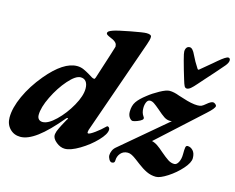

<svg xmlns="http://www.w3.org/2000/svg" viewBox="-106 -858 1278 1042"><g transform="rotate(15 533.0 -337.0)"><path d="M-4 -73Q-4 -127 27 -195Q58 -263 112 -328Q203 -437 279 -437Q299 -437 316.5 -429Q334 -421 349 -412Q364 -403 370 -399Q378 -394 385 -394Q389 -394 392 -403L435 -537Q445 -570 449 -582Q453 -594 452 -595Q451 -596 451 -599Q451 -619 408 -635Q397 -640 392.5 -643.5Q388 -647 388 -651Q388 -658 394 -662.5Q400 -667 417 -673Q441 -681 509.5 -694Q578 -707 596 -707Q624 -707 624 -693Q624 -684 621.5 -674.5Q619 -665 614 -650L428 -118L426 -106Q426 -99 431 -99Q440 -99 467 -118.5Q494 -138 517 -161Q520 -164 521 -164Q527 -164 531 -159.5Q535 -155 535 -148Q535 -123 497.5 -84Q460 -45 410.5 -15.5Q361 14 329 14Q304 14 280.5 -5Q257 -24 257 -44Q257 -50 262 -67Q269 -84 279 -103.5Q289 -123 297.5 -137.5Q306 -152 303 -143L304 -147Q304 -151 301 -151Q297 -151 293 -146Q225 -64 172.5 -25Q120 14 79 14Q43 14 19.5 -10.5Q-4 -35 -4 -73ZM354 -330Q354 -355 343.5 -369Q333 -383 313 -383Q285 -383 245 -337.5Q205 -292 175 -230.5Q145 -169 145 -127Q145 -112 153 -103.5Q161 -95 175 -95Q206 -95 248.5 -136Q291 -177 322.5 -233Q354 -289 354 -330ZM1062 -422Q1062 -409 1023 -374L776 -149Q793 -145 809 -134Q825 -123 844 -106Q872 -82 889 -71Q906 -60 924 -60Q938 -60 947.5 -78.5Q957 -97 957 -123Q957 -151 959 -162Q961 -173 970 -173Q987 -173 1000.5 -158.5Q1014 -144 1014 -116Q1014 -91 982.5 -55.5Q951 -20 910 6.5Q869 33 846 33Q818 33 793 21Q768 9 742 -11Q734 -17 717.5 -29.5Q701 -42 689 -48Q677 -54 666 -54Q641 -54 626 -36.5Q611 -19 611 5Q611 20 595 20Q586 20 579 8Q572 -4 572 -15Q572 -27 578 -41Q584 -55 598 -66L852 -281Q848 -280 842 -280Q824 -280 808 -290.5Q792 -301 765 -325Q745 -342 733 -350Q721 -358 710 -358Q697 -358 690.5 -343.5Q684 -329 684 -310Q684 -284 696 -267Q701 -261 701 -256Q701 -251 696 -247Q688 -240 671 -233.5Q654 -227 646 -227Q637 -227 627.5 -239.5Q618 -252 618 -272Q618 -306 633.5 -328.5Q649 -351 683 -377Q709 -398 744.5 -417.5Q780 -437 798 -437Q823 -437 854 -425L880 -417Q931 -400 963 -400Q978 -400 986.5 -404Q995 -408 1009 -420Q1030 -438 1042 -438Q1048 -438 1055 -432.5Q1062 -427 1062 -422ZM858 -516 843 -566Q826 -625 821 -649Q819 -659 819 -664Q819 -677 825 -685.5Q831 -694 843 -694Q859 -694 875 -659Q890 -627 913 -592Q916 -588 918 -588Q921 -588 925 -592Q967 -628 985 -642L1006 -660Q1046 -694 1059 -694Q1064 -694 1067 -690.5Q1070 -687 1070 -681Q1070 -667 1055 -649Q1036 -626 1008.5 -595.5Q981 -565 966 -548L936 -514Q917 -492 905.5 -482.5Q894 -473 884 -473Q875 -473 870 -482.5Q865 -492 858 -516Z"/></g></svg>

Font: EB Garamond ExtraBold
Style: Italic
Weight: 800
Italic angle: -17.2°
Designer: Georg Duffner and Octavio Pardo
Foundry: Georg Duffner
Version: Version 1.000